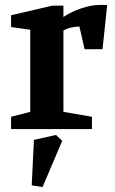

<svg xmlns="http://www.w3.org/2000/svg" viewBox="-20 -525 466 781"><path d="M25 0V-50L103 -70V-404L25 -415V-463L193 -502H238V-456Q271 -478 312 -491.5Q353 -505 387 -505Q393 -505 402.5 -505Q412 -505 416 -504L397 -325H324L303 -417Q287 -417 269.5 -413Q252 -409 238 -401V-70L354 -50V0ZM153 236 109 229 118 44 208 24 233 48Z"/></svg>

Font: Manuale
Style: Bold
Weight: 700
Version: Version 1.002